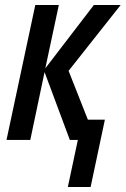

<svg xmlns="http://www.w3.org/2000/svg" viewBox="-20 -559 502 767"><path d="M251 188 291 0H259L158 -271L101 0H6L121 -539H215L161 -286L355 -539H462L254 -276L331 -81H399L342 188Z"/></svg>

Font: Noto Sans Condensed Medium
Style: Italic
Weight: 500
Width: 3
Italic angle: -12°
Designer: Monotype Design Team
Foundry: Monotype Imaging Inc.
Version: Version 2.013; ttfautohint (v1.8.4.7-5d5b)